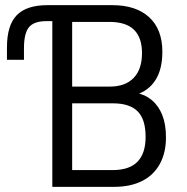

<svg xmlns="http://www.w3.org/2000/svg" viewBox="-20 -725 725 745"><path d="M183 0V-643H160Q112 -643 92.5 -619.5Q73 -596 73 -538V-493H7V-541Q7 -627 45 -666Q83 -705 164 -705H416Q508 -705 559 -658Q610 -611 610 -524Q610 -456 583 -414Q556 -372 506 -357V-365Q542 -359 568.5 -337Q595 -315 609.5 -279Q624 -243 624 -192Q624 -132 600 -88.5Q576 -45 531 -22.5Q486 0 423 0ZM260 -65H416Q482 -65 513.5 -97.5Q545 -130 545 -194Q545 -262 514 -293Q483 -324 419 -324H260ZM260 -389H406Q466 -389 498.5 -422.5Q531 -456 531 -519Q531 -579 500 -609.5Q469 -640 404 -640H260Z"/></svg>

Font: Nunito Sans 10pt Condensed
Style: Regular
Weight: 400
Width: 3
Designer: Vernon Adams
Foundry: Vernon Adams
Version: Version 3.101;gftools[0.9.27]